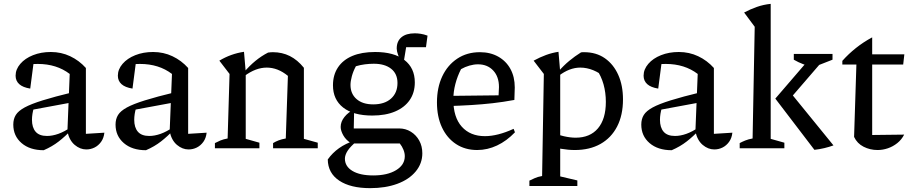

<svg xmlns="http://www.w3.org/2000/svg" viewBox="-20 -770 4735 997"><path d="M428 6Q396 6 368 -17.5Q340 -41 330 -87L342 -386Q274 -438 176 -438Q157 -438 139 -436Q121 -434 104 -430L156 -456L137 -310Q99 -316 80 -333Q61 -350 61 -377Q61 -410 85.5 -438.5Q110 -467 151.5 -483.5Q193 -500 244 -500Q298 -500 344.5 -478Q391 -456 426 -417V-75L522 -81Q519 -53 505 -33.5Q491 -14 471 -4Q451 6 428 6ZM207 10Q135 10 92 -27Q49 -64 49 -123Q49 -152 62 -173Q75 -194 108 -212Q141 -230 202 -249Q263 -268 358 -291V-239L126 -196L156 -210Q151 -195 148.5 -178.5Q146 -162 146 -148Q146 -108 165 -86Q184 -64 224 -64Q252 -64 283 -75Q314 -86 349 -110V-94Q319 -62 285 -35.5Q251 -9 207 10Z M959 6Q927 6 899 -17.5Q871 -41 861 -87L873 -386Q805 -438 707 -438Q688 -438 670 -436Q652 -434 635 -430L687 -456L668 -310Q630 -316 611 -333Q592 -350 592 -377Q592 -410 616.5 -438.5Q641 -467 682.5 -483.5Q724 -500 775 -500Q829 -500 875.5 -478Q922 -456 957 -417V-75L1053 -81Q1050 -53 1036 -33.5Q1022 -14 1002 -4Q982 6 959 6ZM738 10Q666 10 623 -27Q580 -64 580 -123Q580 -152 593 -173Q606 -194 639 -212Q672 -230 733 -249Q794 -268 889 -291V-239L657 -196L687 -210Q682 -195 679.5 -178.5Q677 -162 677 -148Q677 -108 696 -86Q715 -64 755 -64Q783 -64 814 -75Q845 -86 880 -110V-94Q850 -62 816 -35.5Q782 -9 738 10Z M1096 0V-27Q1109 -34 1124.5 -40.5Q1140 -47 1162 -51L1172 -386L1119 -455Q1179 -491 1247 -501L1256 -396V-49L1327 -29V0ZM1398 0V-27Q1411 -35 1426.5 -41Q1442 -47 1464 -51L1475 -376L1558 -418V-49L1630 -29V0ZM1249 -375 1247 -395Q1275 -428 1306 -453.5Q1337 -479 1372 -497Q1379 -498 1385.5 -498.5Q1392 -499 1397 -499Q1445 -499 1485 -479Q1525 -459 1558 -418L1475 -376Q1423 -419 1365 -419Q1308 -419 1249 -375Z M1902 207Q1800 207 1741.5 168Q1683 129 1682 58Q1706 24 1740.5 -0.5Q1775 -25 1819 -39H1835Q1799 -9 1785 13Q1771 35 1771 54Q1771 94 1810 117.5Q1849 141 1918 141Q1992 141 2037 113.5Q2082 86 2082 41Q2082 25 2075 7.5Q2068 -10 2056 -25H1805Q1777 -42 1763 -66.5Q1749 -91 1749 -111Q1749 -138 1768.5 -162.5Q1788 -187 1819 -202L1817 -103H2053Q2086 -103 2113.5 -86Q2141 -69 2157 -40Q2173 -11 2173 26Q2173 79 2138.5 120.5Q2104 162 2043 184.5Q1982 207 1902 207ZM1913 -170Q1815 -170 1762 -211.5Q1709 -253 1709 -327Q1709 -381 1735 -420Q1761 -459 1809.5 -479.5Q1858 -500 1928 -500Q2026 -500 2080 -458.5Q2134 -417 2134 -342Q2134 -289 2107.5 -250.5Q2081 -212 2031.5 -191Q1982 -170 1913 -170ZM1918 -228Q1977 -228 2010.5 -258Q2044 -288 2044 -339Q2044 -387 2011 -413Q1978 -439 1921 -439Q1899 -439 1875 -436Q1851 -433 1828 -426Q1814 -400 1807 -374Q1800 -348 1800 -329Q1800 -283 1831.5 -255.5Q1863 -228 1918 -228ZM2066 -446Q2054 -465 2047 -485Q2040 -505 2040 -518Q2040 -556 2064.5 -576.5Q2089 -597 2134 -597Q2148 -597 2164.5 -594.5Q2181 -592 2200 -585L2192 -525H2089L2076 -446Z M2458 9Q2395 9 2348 -22Q2301 -53 2275 -108.5Q2249 -164 2249 -238Q2249 -315 2276.5 -373.5Q2304 -432 2354.5 -465.5Q2405 -499 2472 -499Q2526 -499 2567 -476Q2608 -453 2630.5 -412Q2653 -371 2653 -316L2651 -251Q2591 -240 2537.5 -234Q2484 -228 2427 -224.5Q2370 -221 2302 -219V-272L2569 -275L2571 -318Q2571 -372 2541 -404Q2511 -436 2462 -436Q2441 -436 2418 -429.5Q2395 -423 2374 -411Q2355 -374 2344.5 -333.5Q2334 -293 2334 -253Q2334 -161 2378 -112Q2422 -63 2498 -63Q2564 -63 2647 -101L2654 -83Q2611 -38 2561 -14.5Q2511 9 2458 9Z M2965 9Q2931 9 2893 2.5Q2855 -4 2814 -18L2833 -85Q2875 -70 2908.5 -62.5Q2942 -55 2969 -55Q3044 -55 3085 -103.5Q3126 -152 3126 -241Q3126 -289 3114 -332Q3102 -375 3077 -411L3126 -365Q3061 -419 2993 -419Q2937 -419 2881 -376L2880 -399Q2907 -430 2936 -454Q2965 -478 2997 -498Q3001 -499 3005.5 -499Q3010 -499 3013 -499Q3076 -499 3121 -467.5Q3166 -436 3190.5 -381Q3215 -326 3215 -254Q3215 -172 3184.5 -113Q3154 -54 3098 -22.5Q3042 9 2965 9ZM2729 196V168Q2742 162 2757 155Q2772 148 2795 144L2804 -386L2751 -455Q2784 -473 2815.5 -484.5Q2847 -496 2880 -501L2889 -396V146L2978 167V196Z M3689 6Q3657 6 3629 -17.5Q3601 -41 3591 -87L3603 -386Q3535 -438 3437 -438Q3418 -438 3400 -436Q3382 -434 3365 -430L3417 -456L3398 -310Q3360 -316 3341 -333Q3322 -350 3322 -377Q3322 -410 3346.5 -438.5Q3371 -467 3412.5 -483.5Q3454 -500 3505 -500Q3559 -500 3605.5 -478Q3652 -456 3687 -417V-75L3783 -81Q3780 -53 3766 -33.5Q3752 -14 3732 -4Q3712 6 3689 6ZM3468 10Q3396 10 3353 -27Q3310 -64 3310 -123Q3310 -152 3323 -173Q3336 -194 3369 -212Q3402 -230 3463 -249Q3524 -268 3619 -291V-239L3387 -196L3417 -210Q3412 -195 3409.5 -178.5Q3407 -162 3407 -148Q3407 -108 3426 -86Q3445 -64 3485 -64Q3513 -64 3544 -75Q3575 -86 3610 -110V-94Q3580 -62 3546 -35.5Q3512 -9 3468 10Z M3821 0V-27Q3834 -34 3850 -40.5Q3866 -47 3888 -51L3899 -631L3844 -705Q3876 -722 3910 -734Q3944 -746 3982 -750V-49L4053 -29V0ZM4209 8 4006 -258 4197 -480H4264V-468L4070 -243L4072 -305L4308 -15Q4286 -7 4261 -1Q4236 5 4209 8ZM4206 -422Q4177 -427 4151.5 -436.5Q4126 -446 4102 -460V-490H4303V-460Z M4509 -576V-488H4676L4670 -435H4509V-69L4675 -71Q4662 -45 4639.5 -27Q4617 -9 4590.5 0Q4564 9 4537 9Q4498 9 4464.5 -8Q4431 -25 4415 -59L4427 -435H4354V-454Q4386 -490 4425 -521Q4464 -552 4509 -576Z"/></svg>

Font: Piazzolla Thin Medium
Style: Regular
Weight: 500
Version: Version 2.005